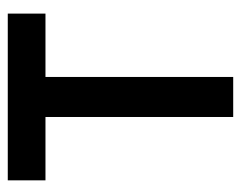

<svg xmlns="http://www.w3.org/2000/svg" viewBox="-83 -537 620 494"><g transform="rotate(-90 227.0 -290.0)"><path d="M10 -483H173V0H276V-483H439V-580H10Z"/></g></svg>

Font: Charger Sport
Style: BlkNrw
Weight: 900
Designer: Jasper
Foundry: Cannot Into Space Fonts
Version: Version 1.1